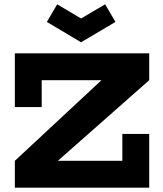

<svg xmlns="http://www.w3.org/2000/svg" viewBox="-20 -873 756 893"><path d="M674 -500 249 -125H549V-250H674V0H49V-125L452 -500H174V-375H49V-625H674ZM358 -676 357 -677V-676L356 -677L198 -771L246 -853L357 -787L469 -853L517 -771L358 -677Z"/></svg>

Font: Eyechart
Style: Regular
Weight: 400
Designer: Peter Wiegel
Foundry: Peter Wiegel
Version: Version 1.000